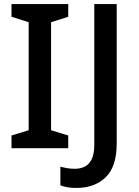

<svg xmlns="http://www.w3.org/2000/svg" viewBox="-20 -734 688 951"><path d="M318 0H37V-63L122 -89V-624L37 -651V-714H318V-651L233 -624V-89L318 -63ZM358 197Q333 197 313.5 193.5Q294 190 279 184V92Q295 96 313 99Q331 102 351 102Q377 102 398.5 92Q420 82 433.5 56Q447 30 447 -18V-714H558V-23Q558 92 503 144.5Q448 197 358 197Z"/></svg>

Font: Noto Sans Sora Sompeng Medium
Style: Regular
Weight: 500
Designer: Monotype Design Team. David Williams.
Foundry: Monotype Imaging Inc.
Version: Version 2.101; ttfautohint (v1.8.4.7-5d5b)